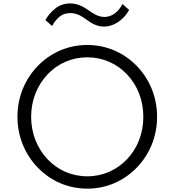

<svg xmlns="http://www.w3.org/2000/svg" viewBox="-20 -1108 1040 1144"><path d="M600.5 -949.5C656 -949.5 715.5 -987.5 749.5 -1048.5L710 -1084C686 -1037.5 647 -1007 602.5 -1007C567 -1007 537 -1025.5 507 -1047C476.5 -1068.5 442.5 -1087.5 398 -1087.5C365.5 -1087.5 337 -1078 311.5 -1059C286 -1039.5 266 -1016 250.5 -988.5L290.5 -953C301 -973.5 315 -991.5 333 -1007C350.5 -1022.5 372.5 -1030 399 -1030C438.5 -1030 467.5 -1011.5 497 -990C526.5 -968.5 558 -949.5 600.5 -949.5ZM500 16C615.5 16 718.5 -30.5 794.5 -109C870.5 -187 916 -293.5 916 -412C916 -531.5 870.5 -637 794.5 -715.5C718.5 -793.5 615.5 -840 500 -840C384.5 -840 281.5 -793.5 205.5 -715.5C129.5 -637 84 -531.5 84 -412C84 -293.5 129.5 -187 205.5 -109C281.5 -30.5 384.5 16 500 16ZM500 -57.5C406 -57.5 323 -95.5 262.5 -160C202 -224.5 165.5 -312.5 165.5 -412C165.5 -511.5 202 -599.5 262.5 -664C323 -728.5 406 -766.5 500 -766.5C594 -766.5 676.5 -728.5 737.5 -664C798.5 -599.5 834 -511.5 834 -412C834 -312.5 798.5 -224.5 737.5 -160C676.5 -95.5 594 -57.5 500 -57.5Z"/></svg>

Font: Spartan
Style: Regular
Weight: 400
Designer: Matt Bailey, Mirko Velimirovic
Foundry: Matt Bailey
Version: Version 1.003